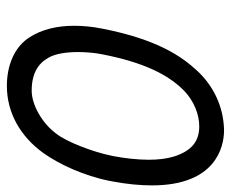

<svg xmlns="http://www.w3.org/2000/svg" viewBox="-78 -609 694 578"><g transform="rotate(90 269.0 -320.0)"><path d="M372.1 -647.5C295.4 -646 233.9 -610.8 193.4 -566.9C150.4 -520.5 98.6 -447.8 65.9 -279.3C60.1 -250 57.6 -222.2 57.6 -196.3C57.6 -144 68.8 -99.1 91.3 -63.5C121.6 -14.6 179.2 6.3 238.8 6.3C319.3 6.3 391.1 -34.2 441.4 -104.5C473.6 -149.9 509.3 -224.6 524.9 -304.7L525.9 -310.1C534.7 -356.4 538.1 -396 538.1 -430.7C538.1 -621.6 423.3 -647.5 372.1 -647.5ZM153.3 -119.6C141.6 -140.1 136.7 -173.3 136.7 -208C136.7 -233.4 139.2 -259.8 143.6 -281.2C168.5 -409.2 206.1 -478.5 248 -522C283.7 -559.1 327.1 -572.8 360.4 -572.8C403.3 -572.8 433.6 -552.2 451.2 -496.6C458 -474.6 460.9 -448.2 460.9 -420.9C460.9 -385.3 456.1 -347.2 450.2 -315.4L448.2 -306.2C437.5 -253.9 407.2 -172.9 381.8 -141.6C352.1 -101.1 296.4 -68.4 253.4 -68.4C200.7 -68.4 170.9 -87.9 153.3 -119.6Z"/></g></svg>

Font: Fantasque Sans Mono
Style: RegItalic
Weight: 400
Italic angle: -11°
Monospace: yes
Designer: Jany Belluz
Version: Version 1.6.3